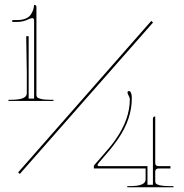

<svg xmlns="http://www.w3.org/2000/svg" viewBox="-20 -770 775 808"><path d="M710 18.1H515.6V13.2H527.8Q592.8 13.2 592.8 -14.6V-61H375V-73.2Q381.8 -81.5 404.8 -107.4Q427.7 -133.3 442.6 -151.4Q457.5 -169.4 469.2 -187Q526.4 -270.5 526.4 -352.1Q526.4 -358.4 521.5 -367.2Q516.6 -376 516.6 -379.9Q516.6 -386.7 522.5 -386.7Q526.9 -386.7 528.8 -383.8Q534.7 -375.5 534.7 -356Q534.7 -269.5 477.1 -185.5Q468.3 -172.4 457.3 -158.2Q446.3 -144 439 -135.3Q431.6 -126.5 416.3 -108.9Q400.9 -91.3 395 -84Q392.1 -80.6 390.9 -77.6Q389.6 -74.7 391.4 -72.8Q393.1 -70.8 397.9 -70.8H600.6V7.8H623.5V-270.5Q623.5 -279.8 633.3 -279.8V-84Q633.3 -70.8 647.5 -70.8H697.3V-61H647.5Q633.3 -61 633.3 -47.4V-8.3Q633.3 -1.5 636.2 2.4Q639.2 6.3 652.8 9.8Q666.5 13.2 691.4 13.2H710ZM205.1 -345.2H15.6V-350.1H27.8Q92.8 -350.1 92.8 -377.4V-462.4L90.3 -617.7H100.6V-355H123.5V-675.3Q123.5 -682.1 123.3 -685.3Q123 -688.5 121.3 -691.2Q119.6 -693.8 115.7 -693.8Q110.8 -693.8 99.1 -688.5Q76.7 -677.7 51.3 -677.7H31.7V-685.5H51.3Q73.2 -685.5 88.1 -691.9Q103 -698.2 110.1 -709.5Q117.2 -720.7 119.9 -729.5Q122.6 -738.3 123.5 -749.5Q133.3 -749.5 133.3 -740.2V-371.6Q133.3 -364.7 136.2 -360.8Q139.2 -356.9 152.8 -353.5Q166.5 -350.1 191.4 -350.1H205.1ZM616.7 -682.1 624 -675.3 63.5 -38.1 56.2 -44.4Z"/></svg>

Font: ZnikomitNo25
Style: Regular
Weight: 100
Designer: gluk
Foundry: gluk
Version: Version 0.56